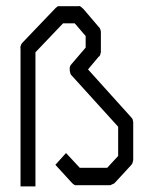

<svg xmlns="http://www.w3.org/2000/svg" viewBox="-20 -680 526 650"><path d="M49.5 -515Q49.5 -516 49.2 -517.8Q49 -519.5 49 -520.5Q49 -522 49.5 -523Q50 -524 50.8 -526.5Q51.5 -529 52 -530Q53.5 -533 56.5 -536L165.5 -650L168.5 -653Q169 -653.5 169.8 -654Q170.5 -654.5 171 -655Q172 -655.5 173.8 -657.2Q175.5 -659 176.5 -659H180H183.5H244Q245 -659 246.5 -659.2Q248 -659.5 249 -659.5Q250 -659.5 251 -659Q252 -658.5 254.2 -656.5Q256.5 -654.5 257.5 -654Q258.5 -653.5 263 -649L314 -589L317 -586Q317.5 -585.5 317.8 -584.5Q318 -583.5 318.5 -583Q320.5 -579 320.5 -577Q320.5 -576.5 321 -575Q321.5 -573.5 321.5 -573V-569V-507V-503Q321.5 -502.5 321 -501.5Q320.5 -500.5 320.5 -500Q320.5 -499.5 320 -498Q319.5 -496.5 319.5 -496Q319.5 -494 318.5 -493Q318 -492.5 317.8 -491.5Q317.5 -490.5 317 -490Q316.5 -489.5 315.5 -489Q314.5 -488.5 314 -488L278 -445L424 -283Q427 -280 428.5 -277Q430 -274 430 -271Q430 -270.5 430.5 -269Q431 -267.5 431 -267V-263V-140Q431 -136.5 429.5 -132Q429.5 -130 427.5 -126Q426 -123 423 -120L371.5 -64L366.5 -59Q365.5 -58.5 363.2 -57.5Q361 -56.5 360 -56Q354 -53 353.5 -53H240.5H236.5H234Q233 -53.5 230.8 -55Q228.5 -56.5 227.5 -57L222.5 -62L167.5 -122L203.5 -162L250 -112H343L380 -152V-251L223 -424Q220 -427 218.5 -430Q218 -431 217.8 -433.5Q217.5 -436 217 -437Q216 -439 216 -444V-451Q216 -453 218.5 -458Q220 -461 223 -464L270 -519V-558L233 -601H193.5L100 -503V-49H49.5Z"/></svg>

Font: 3270 Nerd Font Mono SemCond
Style: Regular
Weight: 400
Monospace: yes
Version: Version 3.0.1;Nerd Fonts 3.1.1